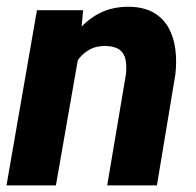

<svg xmlns="http://www.w3.org/2000/svg" viewBox="-25 -559 591 579"><path d="M214.8 -407.2 143.6 0H-5.4L86.4 -528.3H225.6ZM174.3 -282.7 140.6 -281.2Q145.5 -328.6 161.1 -375Q176.8 -421.4 204.3 -458.7Q231.9 -496.1 272.5 -517.8Q313 -539.6 367.7 -538.6Q411.6 -537.1 440.2 -519.8Q468.8 -502.4 484.1 -473.9Q499.5 -445.3 503.9 -409.4Q508.3 -373.5 503.9 -335L448.2 0H298.3L355 -336.4Q357.4 -360.4 353.5 -379.4Q349.6 -398.4 335.7 -408.9Q321.8 -419.4 294.4 -420.4Q265.1 -420.9 244.1 -408.9Q223.1 -397 209 -376.7Q194.8 -356.4 186.8 -331.8Q178.7 -307.1 174.3 -282.7Z"/></svg>

Font: Roboto ExtraBold
Style: Italic
Weight: 800
Designer: Christian Robertson
Foundry: Google
Version: Version 3.009; 2024